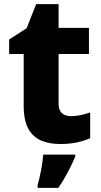

<svg xmlns="http://www.w3.org/2000/svg" viewBox="-20 -683 486 924"><path d="M321 -124Q346 -124 368.5 -129Q391 -134 414 -142V-18Q387 -6 352 2Q317 10 269 10Q218 10 178.5 -6.5Q139 -23 116.5 -63Q94 -103 94 -176V-423H24V-493L108 -547L154 -663H262V-549H408V-423H262V-182Q262 -153 278 -138.5Q294 -124 321 -124ZM342 71Q326 108 307 144.5Q288 181 261 221H161V208Q170 177 178 134.5Q186 92 188 61H342Z"/></svg>

Font: Noto Sans Kannada ExtraBold
Style: Regular
Weight: 800
Designer: Jelle Bosma - Monotype Design Team
Foundry: Monotype Imaging Inc.
Version: Version 2.005; ttfautohint (v1.8.4.7-5d5b)